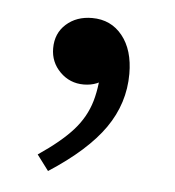

<svg xmlns="http://www.w3.org/2000/svg" viewBox="-33 -142 313 344"><g transform="rotate(5 123.0 30.0)"><path d="M65 170 44 142Q84 115 105.5 91Q127 67 135.5 37.5Q144 8 144 -34L174 -50Q174 -25 157.5 -7.5Q141 10 115 10Q90 10 72.5 -7.5Q55 -25 55 -50Q55 -77 73.5 -93.5Q92 -110 120 -110Q154 -110 174.5 -84.5Q195 -59 195 -16Q195 37 164 81.5Q133 126 65 170Z"/></g></svg>

Font: Hedvig Letters Serif 18pt
Style: Regular
Weight: 400
Designer: Alexander Örn & Tor Weibull
Foundry: Kanon Foundry
Version: Version 1.000